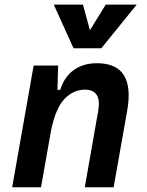

<svg xmlns="http://www.w3.org/2000/svg" viewBox="-20 -796 626 816"><path d="M31.7 0 123 -517.6H227.1L224.1 -414.1H236.3Q252.4 -468.3 292.7 -497.8Q333 -527.3 392.1 -527.3Q556.2 -527.3 520.5 -325.2L462.9 0H340.3L397.5 -325.2Q413.1 -415 340.3 -415Q293 -415 254.6 -376.2Q216.3 -337.4 196.3 -237.8L154.3 0ZM292.5 -590.8 208.5 -776.4H332.5L362.3 -667.5L429.2 -776.4H561L410.6 -590.8Z"/></svg>

Font: Cascadia Code PL SemiBold
Style: Italic
Weight: 600
Italic angle: -10°
Monospace: yes
Designer: Aaron Bell
Foundry: Saja Typeworks
Version: Version 2404.023; ttfautohint (v1.8.4)